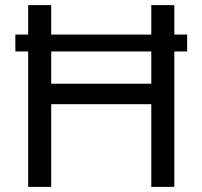

<svg xmlns="http://www.w3.org/2000/svg" viewBox="-20 -730 791 750"><path d="M40 -529V-595H90V-710H180V-595H571V-710H661V-595H711V-529H661V0H571V-323H180V0H90V-529ZM180 -403H571V-529H180Z"/></svg>

Font: Raleway Medium
Style: Regular
Weight: 500
Designer: Matt McInerney, Pablo Impallari, Rodrigo Fuenzalida
Foundry: Matt McInerney, Pablo Impallari, Rodrigo Fuenzalida
Version: Version 4.026